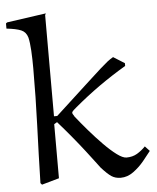

<svg xmlns="http://www.w3.org/2000/svg" viewBox="-59 -730 640 781"><g transform="rotate(-5 261.0 -339.5)"><path d="M167 -266.1 300.8 -389.2Q339.8 -425.3 359.9 -443.1Q379.9 -460.9 390.9 -469.5Q401.9 -478 414.1 -484.9L460 -456.1V-444.8Q403.8 -411.6 350.3 -373.8Q296.9 -335.9 247.1 -293.9Q242.2 -290 235.6 -283.9Q229 -277.8 229 -273.9Q229 -270 231.9 -266.1Q234.9 -262.2 236.8 -257.8Q258.8 -230 286.4 -198Q314 -166 342 -137.5Q370.1 -108.9 394 -91.1Q418 -73.2 433.1 -73.2Q458 -73.2 476.6 -84.2Q495.1 -95.2 511.2 -111.8L529.8 -91.8Q517.6 -75.7 498.3 -52.2Q479 -28.8 454.6 -11Q430.2 6.8 402.8 6.8Q380.9 6.8 365 -3.7Q349.1 -14.2 324.2 -42Q324.2 -42 309.6 -61.5Q294.9 -81.1 271 -112.1Q247.1 -143.1 219 -177Q190.9 -210.9 164.1 -241.2L151.9 -233.9V-13.2L81.1 6.8L75.2 0Q78.1 -118.2 82.5 -234.1Q86.9 -350.1 86.9 -467.8Q86.9 -505.9 85 -540Q83 -574.2 78.1 -594.2Q71.3 -617.2 51.8 -625.5Q32.2 -633.8 -7.8 -638.2V-659.2L-2.9 -663.1L157.2 -686L153.8 -679.2V-266.1Z"/></g></svg>

Font: Aref Ruqaa
Style: Regular
Weight: 400
Designer: Abdullah Aref
Version: Version 1.002